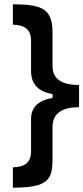

<svg xmlns="http://www.w3.org/2000/svg" viewBox="-20 -726 389 896"><path d="M349 -329C282 -330 225 -348 225 -418V-578C225 -692 164 -705 40 -706V-611C93 -609 125 -591 125 -535V-389C127 -332 161 -299 220 -288L225 -287V-268H220C169 -259 125 -232 125 -172V-21C125 34 95 53 40 55V150C89 150 130 146 158 138C205 122 225 96 225 22V-132C225 -204 278 -225 349 -226Z"/></svg>

Font: Passageway
Style: Light
Weight: 700
Foundry: Ascender Corporation
Version: Version 1.11